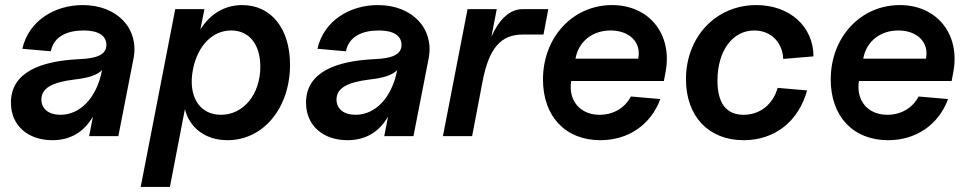

<svg xmlns="http://www.w3.org/2000/svg" viewBox="-20 -536 3813 756"><path d="M186 16C256 16 310 -15 346 -77L331 0H446L506 -307C528 -423 442 -516 306 -516C196 -516 93 -455 68 -344L180 -334C192 -393 245 -416 309 -416C366 -416 398 -397 399 -360C399 -323 367 -306 291 -303C145 -296 23 -254 23 -132C23 -40 92 16 186 16ZM218 -84C172 -84 143 -107 143 -144C143 -188 183 -212 274 -223C328 -229 362 -240 382 -260L381 -256C360 -151 296 -84 218 -84Z M876 16C1017 16 1122 -111 1122 -281C1122 -423 1048 -516 934 -516C865 -516 808 -482 769 -420L785 -500H670L534 200H649L708 -106C727 -32 789 16 876 16ZM850 -84C764 -84 719 -159 740 -264C759 -357 817 -416 890 -416C961 -416 1005 -362 1005 -273C1005 -165 939 -84 850 -84Z M1348 16C1418 16 1472 -15 1508 -77L1493 0H1608L1668 -307C1690 -423 1604 -516 1468 -516C1358 -516 1255 -455 1230 -344L1342 -334C1354 -393 1407 -416 1471 -416C1528 -416 1560 -397 1561 -360C1561 -323 1529 -306 1453 -303C1307 -296 1185 -254 1185 -132C1185 -40 1254 16 1348 16ZM1380 -84C1334 -84 1305 -107 1305 -144C1305 -188 1345 -212 1436 -223C1490 -229 1524 -240 1544 -260L1543 -256C1522 -151 1458 -84 1380 -84Z M1724 0H1839L1880 -215C1905 -346 1952 -400 2038 -400H2120L2139 -500H2038C1989 -500 1947 -463 1915 -392L1936 -500H1821Z M2344 16C2454 16 2543 -45 2580 -146L2464 -156C2440 -110 2394 -84 2341 -84C2264 -84 2217 -140 2229 -217H2594L2601 -254C2628 -402 2536 -516 2390 -516C2236 -516 2118 -390 2118 -223C2118 -77 2207 16 2344 16ZM2493 -305H2246C2258 -373 2313 -416 2384 -416C2459 -416 2506 -369 2493 -305Z M2908 16C3031 16 3124 -58 3158 -180L3042 -190C3023 -124 2972 -84 2908 -84C2840 -84 2805 -129 2805 -219C2805 -335 2864 -416 2950 -416C3014 -416 3061 -371 3064 -304L3183 -314C3183 -432 3089 -516 2958 -516C2799 -516 2681 -391 2681 -224C2681 -78 2770 16 2908 16Z M3477 16C3587 16 3676 -45 3713 -146L3597 -156C3573 -110 3527 -84 3474 -84C3397 -84 3350 -140 3362 -217H3727L3734 -254C3761 -402 3669 -516 3523 -516C3369 -516 3251 -390 3251 -223C3251 -77 3340 16 3477 16ZM3626 -305H3379C3391 -373 3446 -416 3517 -416C3592 -416 3639 -369 3626 -305Z"/></svg>

Font: Uncut Sans Semibold Italic
Style: Regular
Weight: 600
Italic angle: -11°
Designer: Kasper Nordkvist
Foundry: UNCUT.wtf
Version: Version 1.304;Glyphs 3.2 (3246)